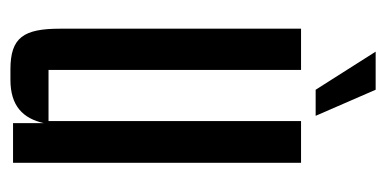

<svg xmlns="http://www.w3.org/2000/svg" viewBox="-206 -529 740 368"><g transform="rotate(90 164.0 -345.0)"><path d="M152 -695H79L152 -580H202ZM292 -552H212V-68H114V-552H35V-90C35 -20 52 5 113 5H133C183 5 207 -19 216 -59V0H292Z"/></g></svg>

Font: Queering
Style: Regular
Weight: 400
Designer: Adam Naccarato
Foundry: adamnac
Version: Version 2.000;hotconv 1.0.109;makeotfexe 2.5.65596